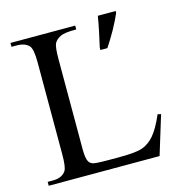

<svg xmlns="http://www.w3.org/2000/svg" viewBox="-106 -810 855 905"><g transform="rotate(-15 321.5 -357.0)"><path d="M604 -193 620 -189 562 0H21V-19H47Q91 -19 110 -47Q121 -64 121 -125V-574Q121 -639 107 -656Q87 -678 47 -678H21V-697H337V-678Q281 -679 259 -668Q237 -657 228.5 -640.5Q220 -624 220 -563V-125Q220 -81 229 -65Q235 -54 247.5 -49Q260 -44 327 -44H378Q459 -44 491 -55.5Q523 -67 549.5 -97.5Q576 -128 604 -193ZM422 -567Q430 -601 438 -639.5Q446 -678 452 -714H539V-705Q532 -689 522.5 -669.5Q513 -650 501.5 -629.5Q490 -609 478 -589.5Q466 -570 456 -555H422Z"/></g></svg>

Font: MM Taunggyi
Style: Regular
Weight: 400
Designer: Khon Soe Zaw Thu
Version: Version 1.00 July 18, 2016, initial release